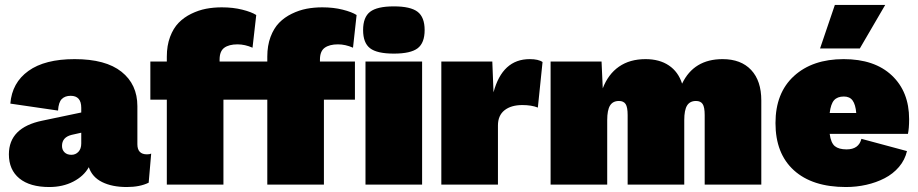

<svg xmlns="http://www.w3.org/2000/svg" viewBox="-20 -750 3730 780"><path d="M310.1 -312Q310.1 -360.8 267.1 -360.8Q244.1 -360.8 231 -347.7Q217.8 -334.5 215.8 -300.8L22 -329.1Q28.8 -414.1 95.5 -461.9Q162.1 -509.8 283.2 -509.8Q409.2 -509.8 473.6 -458.5Q538.1 -407.2 538.1 -318.8V-164.1Q538.1 -123 577.1 -123Q588.4 -123 594.2 -126L584 -7.8Q548.3 9.8 495.1 9.8Q435.5 9.8 395 -10.3Q354.5 -30.3 340.8 -70.8Q320.3 -34.2 277.6 -12.2Q234.9 9.8 180.2 9.8Q101.6 9.8 58.8 -25.1Q16.1 -60.1 16.1 -123Q16.1 -231.9 151.9 -259.8L310.1 -293ZM231.9 -157.2Q231.9 -141.1 242.2 -131.1Q252.4 -121.1 270 -121.1Q287.1 -121.1 298.6 -133.3Q310.1 -145.5 310.1 -167V-210.9L271 -202.1Q231.9 -192.4 231.9 -157.2Z M1676.8 -554Q1648.4 -532.2 1580.1 -532.2Q1511.7 -532.2 1483.4 -554Q1455.1 -575.7 1455.1 -627.9Q1455.1 -680.2 1483.6 -702.1Q1512.2 -724.1 1580.1 -724.1Q1647.9 -724.1 1676.5 -702.1Q1705.1 -680.2 1705.1 -627.9Q1705.1 -575.7 1676.8 -554ZM880.9 -720.2Q926.8 -720.2 964.4 -710.7Q1002 -701.2 1021 -689L1005.9 -556.2Q975.1 -569.8 944.8 -569.8Q910.2 -569.8 891.1 -555.9Q872.1 -542 872.1 -507.8V-500H1065.9V-520Q1065.9 -564.9 1079.1 -600.1Q1092.3 -635.3 1114 -657.5Q1135.7 -679.7 1165.3 -694.1Q1194.8 -708.5 1225.3 -714.4Q1255.9 -720.2 1289.1 -720.2Q1335 -720.2 1372.3 -710.7Q1409.7 -701.2 1428.7 -689L1414.1 -556.2Q1383.3 -569.8 1353 -569.8Q1318.4 -569.8 1299.1 -555.9Q1279.8 -542 1279.8 -507.8V-500H1421.9V-345.2H1295.9V0H1065.9V-345.2H887.7V0H657.7V-345.2H590.8V-500H657.7V-520Q657.7 -564.9 670.9 -600.1Q684.1 -635.3 705.8 -657.5Q727.5 -679.7 757.1 -694.1Q786.6 -708.5 817.1 -714.4Q847.7 -720.2 880.9 -720.2ZM1694.8 -500V0H1464.8V-500Z M1772.9 0V-500H1980L1984.9 -375Q2021 -509.8 2131.8 -509.8Q2167.5 -509.8 2184.1 -498L2165 -313Q2139.6 -323.2 2102.1 -323.2Q2056.2 -323.2 2029.5 -302Q2002.9 -280.8 2002.9 -240.2V0Z M2216.8 0V-500H2423.8L2428.7 -391.1Q2450.7 -448.7 2494.6 -479.2Q2538.6 -509.8 2602.5 -509.8Q2659.2 -509.8 2697.3 -484.1Q2735.4 -458.5 2751 -410.2Q2798.8 -509.8 2915.5 -509.8Q2990.2 -509.8 3031.5 -465.8Q3072.8 -421.9 3072.8 -341.8V0H2842.8V-282.2Q2842.8 -314.9 2834.5 -327.4Q2826.2 -339.8 2807.6 -339.8Q2782.7 -339.8 2771.2 -321.3Q2759.8 -302.7 2759.8 -262.2V0H2529.8V-282.2Q2529.8 -314.9 2521.5 -327.4Q2513.2 -339.8 2494.6 -339.8Q2469.7 -339.8 2458.3 -321.3Q2446.8 -302.7 2446.8 -262.2V0Z M3371.6 -730H3576.2L3473.1 -553.2H3311.5ZM3416.5 9.8Q3280.3 9.8 3205.3 -58.1Q3130.4 -126 3130.4 -250Q3130.4 -372.6 3205.6 -441.2Q3280.8 -509.8 3407.2 -509.8Q3532.7 -509.8 3603 -443.6Q3673.3 -377.4 3673.3 -266.1Q3673.3 -228 3668.5 -206.1H3350.6Q3355.5 -169.4 3371.6 -156.2Q3387.7 -143.1 3419.4 -143.1Q3468.8 -143.1 3479.5 -186L3664.6 -136.2Q3656.2 -100.1 3632.1 -71.8Q3607.9 -43.5 3573.7 -25.9Q3539.6 -8.3 3499.5 0.7Q3459.5 9.8 3416.5 9.8ZM3408.2 -357.9Q3381.8 -357.9 3368.4 -342.8Q3355 -327.6 3350.6 -291H3458.5Q3455.6 -325.2 3443.8 -341.6Q3432.1 -357.9 3408.2 -357.9Z"/></svg>

Font: Work Sans Black
Style: Regular
Weight: 900
Designer: Wei Huang
Foundry: Wei Huang
Version: Version 2.012